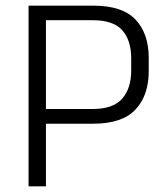

<svg xmlns="http://www.w3.org/2000/svg" viewBox="-20 -659 592 679"><path d="M121 -221.5V-273.5H307.5Q380 -273.5 412 -310Q444 -346.5 444 -409V-453Q444 -516 412.5 -551.8Q381 -587.5 309 -587.5H120V-639H310.5Q413 -639 459.5 -589.5Q506 -540 506 -454.5V-407.5Q506 -321.5 459 -271.5Q412 -221.5 309.5 -221.5ZM81 0V-639H142.5V-258.5V-230.5V0Z"/></svg>

Font: Anek Telugu Medium Light
Style: Regular
Weight: 300
Version: Version 1.003